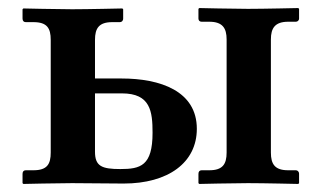

<svg xmlns="http://www.w3.org/2000/svg" viewBox="-20 -456 789 477"><path d="M106 -77C106 -48 97 -33 63 -33H44C39 -33 36 -30 36 -24V-1L38 1C38 1 124 -1 159 -1L287 0C398 0 469 -52 469 -136C469 -230 378 -261 282 -261H216V-357C216 -386 226 -401 259 -401H278C282 -401 286 -404 286 -410V-433L284 -435C284 -435 198 -433 159 -433C124 -433 38 -435 38 -435L36 -433V-410C36 -404 39 -401 44 -401H63C97 -401 106 -386 106 -357ZM543 -358V-77C543 -48 533 -33 500 -33H481C476 -33 473 -30 473 -24V-1L475 1C475 1 560 -1 596 -1C635 -1 721 1 721 1L723 -1V-24C723 -30 719 -33 715 -33H696C663 -33 653 -48 653 -77V-358C653 -386 663 -402 696 -402H715C719 -402 723 -405 723 -410V-434L721 -436C721 -436 635 -434 596 -434C560 -434 475 -436 475 -436L473 -434V-410C473 -405 476 -402 481 -402H500C533 -402 543 -386 543 -358ZM359 -126C359 -44 329 -36 279 -36C233 -36 216 -43 216 -79V-224H283C354 -224 359 -179 359 -126Z"/></svg>

Font: Libertinus Serif Semibold
Style: Regular
Weight: 600
Designer: Philipp H. Poll, Khaled Hosny
Foundry: Caleb Maclennan
Version: Version 7.050;RELEASE